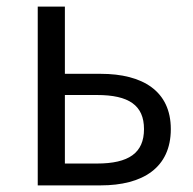

<svg xmlns="http://www.w3.org/2000/svg" viewBox="-20 -560 582 580"><path d="M94 0H284C411 0 496 -53 496 -170C496 -285 411 -337 284 -337H176V-540H94ZM176 -66V-273H273C369 -273 415 -242 415 -170C415 -98 369 -66 273 -66Z"/></svg>

Font: Noto Sans CJK HK DemiLight
Style: Regular
Weight: 350
Designer: Ryoko NISHIZUKA 西塚涼子 (kana, bopomofo & ideographs); Paul D. Hunt (Latin, Greek & Cyrillic); Sandoll Communications 산돌커뮤니
Foundry: Adobe
Version: Version 2.004;hotconv 1.0.118;makeotfexe 2.5.65603